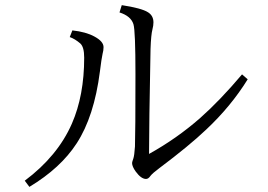

<svg xmlns="http://www.w3.org/2000/svg" viewBox="-20 -749 1040 746"><path d="M76.2 -46.9Q204.1 -142.6 259.3 -268.6Q307.1 -377.9 307.1 -524.9Q307.1 -566.4 292 -580.1Q271 -598.1 251 -605L261.2 -630.9Q314.5 -625 347.2 -606.9Q382.3 -587.9 382.3 -565.9Q382.3 -553.2 378.4 -539.1Q374.5 -522 368.2 -471.2Q345.7 -295.9 277.8 -191.9Q215.8 -96.2 94.2 -22.9ZM942.4 -440.9Q877.4 -335.9 781.2 -245.6Q714.4 -182.1 599.1 -95.7Q572.3 -75.7 564.9 -65.9Q556.6 -53.7 547.4 -53.7Q528.3 -53.7 507.3 -82.5Q493.2 -102.1 493.2 -115.7Q493.2 -119.6 498 -132.8Q502 -144 504.4 -179.7Q506.3 -233.9 506.3 -460Q506.3 -629.4 498.5 -654.8Q488.8 -686.5 444.3 -700.7L453.1 -729Q530.3 -717.3 555.2 -701.2Q576.2 -688 576.2 -662.1Q576.2 -649.4 572.3 -634.8Q566.9 -614.7 564.9 -559.1Q559.1 -258.8 559.1 -150.9Q667 -210.9 757.8 -290.5Q835 -358.9 920.4 -460Z"/></svg>

Font: I.Ming
Style: Regular
Weight: 400
Designer: Ichiten Fonts Project
Version: Version 5.10 Mar 24, 2018